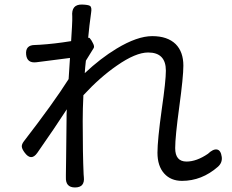

<svg xmlns="http://www.w3.org/2000/svg" viewBox="-20 -799 1021 845"><path d="M310 26Q268 26 270 -19Q270 -25 270 -31Q270 -58 271 -103Q272 -204 273 -280Q273 -284 273 -295Q274 -310 274 -318Q223 -239 144 -126Q117 -88 88 -128Q77 -143 76 -153Q75 -164 85 -177Q217 -348 282 -451Q283 -461 284 -482Q287 -524 288 -544Q263 -541 187 -531Q156 -527 140 -525Q99 -520 95 -559Q91 -601 134 -601Q147 -601 155 -602Q219 -606 293 -618Q298 -695 298 -709Q298 -718 298 -727Q293 -780 341 -779Q369 -778 376 -773Q385 -767 381 -743Q373 -687 368 -632L370 -633Q373 -633 375 -631Q383 -622 389 -609Q397 -594 392 -587Q372 -555 358 -532Q357 -523 355 -503Q354 -486 353 -477Q422 -542 493 -585Q584 -640 650 -640Q717 -640 753 -605Q787 -571 787 -510Q787 -461 769 -329Q751 -197 751 -147Q751 -88 801 -88Q845 -88 895 -122Q918 -144 935 -141Q952 -138 956 -108Q959 -83 939 -65Q868 -3 781 -3Q732 -3 703 -35Q673 -68 673 -127Q673 -182 692 -319Q710 -443 710 -488Q710 -568 632 -568Q577 -568 494 -510Q420 -459 347 -380Q344 -319 344 -267Q344 -120 348 -32Q348 -25 349 -20Q354 26 310 26Z"/></svg>

Font: GenSenRounded JP R
Style: Regular
Weight: 400
Version: Version 1.501;PS 1;hotconv 16.6.51;makeotf.lib2.5.65220